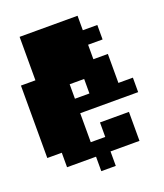

<svg xmlns="http://www.w3.org/2000/svg" viewBox="-141 -788 821 959"><g transform="rotate(-20 269.5 -308.0)"><path d="M0 -77V-462H77V-693H385V-616H462V-539H385V-462H462V-308H539V-231H231V-77H308V-154H462V0H308V77H231V0H77V-77ZM308 -308V-385H231V-308Z"/></g></svg>

Font: Coral Pixels
Style: Regular
Weight: 400
Designer: Tanukizamurai
Foundry: TanukiFont
Version: Version 1.000; ttfautohint (v1.8.4.7-5d5b)